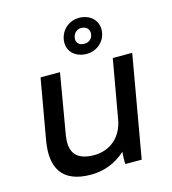

<svg xmlns="http://www.w3.org/2000/svg" viewBox="-112 -846 848 945"><g transform="rotate(-15 311.5 -373.5)"><path d="M236 7C303 7 364 -17 413 -62C411 -41 410 -14 412 0H495L586 -520H487L434 -220C419 -134 356 -82 276 -82C163 -82 155 -151 166 -216L218 -520H119L65 -213C42 -81 86 7 236 7ZM360 -573C415 -569 462 -605 469 -658C476 -710 441 -750 384 -754C327 -757 284 -718 277 -667C270 -616 305 -577 360 -573ZM367 -624C341 -625 328 -643 332 -666C336 -689 355 -705 379 -703C404 -701 418 -683 414 -660C411 -637 391 -622 367 -624Z"/></g></svg>

Font: Fixel Display 20240404 Medium
Style: Italic
Weight: 500
Italic angle: -10°
Designer: AlfaBravo + MacPaw
Foundry: Kyrylo Tkachov, Marchela Mozhyna, Serhii Makarenko, Maria Weinstein, Zakhar Kryvoshyya
Version: Version 1.211;Glyphs 3.2 (3225)